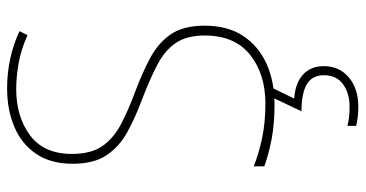

<svg xmlns="http://www.w3.org/2000/svg" viewBox="-258 -506 1004 527"><g transform="rotate(-90 243.5 -242.0)"><path d="M437 -182Q437 -118 408.5 -75.5Q380 -33 331.5 -11.5Q283 10 221 10Q167 10 125.5 2Q84 -6 51 -18V-47Q86 -33 129 -24Q172 -15 223 -15Q304 -15 357 -57Q410 -99 410 -182Q410 -231 389.5 -261Q369 -291 330 -311.5Q291 -332 236 -353Q185 -372 145 -394Q105 -416 81.5 -451Q58 -486 58 -544Q58 -604 85 -644Q112 -684 159 -704Q206 -724 265 -724Q349 -724 422 -690L411 -668Q371 -686 333.5 -692.5Q296 -699 263 -699Q187 -699 136 -661Q85 -623 85 -546Q85 -493 107 -462Q129 -431 166.5 -411.5Q204 -392 249 -375Q306 -354 348 -331.5Q390 -309 413.5 -274.5Q437 -240 437 -182ZM326 145Q326 188 295 214Q264 240 215 240Q184 240 162 234V210Q183 216 215 216Q252 216 276.5 198Q301 180 301 146Q301 113 276 98.5Q251 84 202 84L242 0H268L237 64Q280 67 303 88.5Q326 110 326 145Z"/></g></svg>

Font: Noto Sans Lao UI SemCond Thin
Style: Regular
Weight: 100
Width: 4
Designer: Monotype Design Team
Foundry: Monotype Imaging Inc.
Version: Version 2.000; ttfautohint (v1.8.4.7-5d5b)